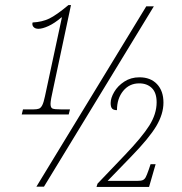

<svg xmlns="http://www.w3.org/2000/svg" viewBox="-20 -739 720 760"><path d="M71 -306H112Q127 -306 134.5 -309Q142 -312 147.5 -323Q153 -334 158 -358L225 -670H223Q196 -647 172 -636Q148 -625 132 -625Q119 -625 112.5 -632.5Q106 -640 109 -650Q147 -652 175 -665.5Q203 -679 251 -719H261L191 -390Q180 -342 180 -328Q180 -313 187.5 -309.5Q195 -306 222 -306H257L252 -286H66ZM559 -714H589L154 0H124ZM366 -12 473 -124Q542 -196 571 -242Q600 -288 600 -334Q600 -372 581 -390.5Q562 -409 531 -409Q492 -409 467.5 -379Q443 -349 443 -303Q429 -303 423.5 -309.5Q418 -316 418 -331Q418 -351 432 -375Q446 -399 472 -416Q498 -433 532 -433Q576 -433 601.5 -406Q627 -379 627 -333Q627 -288 599 -240.5Q571 -193 499 -119L406 -23H522Q538 -23 545 -26Q552 -29 556.5 -37Q561 -45 569 -68L576 -89H596L570 1H362Z"/></svg>

Font: Noto Serif CondThin
Style: Italic
Weight: 250
Width: 3
Italic angle: -12°
Designer: Monotype Design Team
Foundry: Monotype Imaging Inc.
Version: Version 1.001